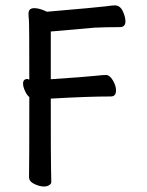

<svg xmlns="http://www.w3.org/2000/svg" viewBox="-20 -511 540 707"><path d="M142.1 175.8Q126 175.8 106.4 166.5Q86.9 157.2 86.9 141.1Q87.9 103 87.9 -153.8Q80.1 -159.2 72.5 -175Q64.9 -190.9 64.9 -203.1Q64.9 -220.2 81.1 -220.2L87.9 -217.8Q87.9 -424.8 86.4 -438Q85 -451.2 85 -460.9Q85 -481 106 -481Q126 -481 152.8 -467.8Q340.8 -483.9 370.1 -487.8Q394 -491.2 402.8 -491.2Q421.9 -491.2 431.9 -470.2Q441.9 -449.2 441.9 -432.1Q441.9 -411.1 420.9 -411.1Q369.1 -411.1 329.1 -409.2L167 -395V-219.2Q296.9 -228 332 -231.9Q357.9 -234.9 370.1 -234.9Q383.8 -234.9 395.5 -215.3Q407.2 -195.8 407.2 -178.2Q407.2 -155.8 388.2 -155.8Q303.2 -155.8 167 -147.9Q167 84 168 113Q168.9 142.1 168.9 159.2Q168.9 166 160.9 170.9Q152.8 175.8 142.1 175.8Z"/></svg>

Font: LXGW WenKai Mono GB Screen
Style: Regular
Weight: 400
Monospace: yes
Designer: LXGW / Fontworks Inc.
Foundry: LXGW / Fontworks Inc.
Version: Version 1.510;January 18,2025